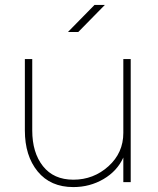

<svg xmlns="http://www.w3.org/2000/svg" viewBox="-20 -740 642 780"><path d="M278 20Q185 20 133 -43.5Q81 -107 81 -210V-500H111V-210Q111 -120 154.5 -65Q198 -10 278 -10Q360 -10 420.5 -64.5Q481 -119 481 -200V-500H511V0H481V-100Q456 -45 400.5 -12.5Q345 20 278 20ZM364 -720H406L298 -610H256Z"/></svg>

Font: Metropolitano Thin
Style: Regular
Weight: 250
Designer: Fonts by Alex Slobzheninov & Chris M. Simpson / Changes by Cristiano Sobral
Foundry: Fonts by Alex Slobzheninov & Chris M. Simpson / Changes by Cristiano Sobral
Version: Version 1.00;August 30, 2020;FontCreator 13.0.0.2681 64-bit